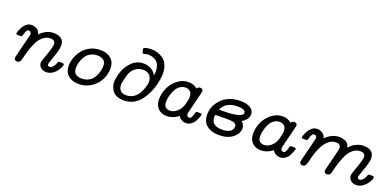

<svg xmlns="http://www.w3.org/2000/svg" viewBox="-2 -1523 4793 2353"><g transform="rotate(20 2394.5 -347.0)"><path d="M68.8 -317.9Q68.8 -324.7 77.4 -348.4Q85.9 -372.1 101.6 -402.1Q117.2 -432.1 146.5 -455.1Q175.8 -478 211.9 -478Q249 -478 281.5 -458Q314 -438 323.2 -395Q401.4 -478 499 -478Q557.1 -478 596.7 -451.9Q636.2 -425.8 636.2 -363.8Q636.2 -309.6 599.1 -206.8Q562 -104 562 -97.2Q562 -85 569.6 -77.4Q577.1 -69.8 588.9 -69.8Q610.8 -69.8 631.8 -92.5Q652.8 -115.2 665 -150.9Q668.9 -164.1 675 -166.5Q681.2 -168.9 704.1 -168.9H716.8Q745.6 -168.9 746.1 -154.8Q746.1 -142.6 734.6 -117.7Q723.1 -92.8 702.6 -64.9Q682.1 -37.1 647.5 -16.1Q612.8 4.9 574.2 4.9Q531.2 4.9 501.7 -19.5Q472.2 -43.9 472.2 -84Q472.2 -102.1 510 -205.1Q547.9 -308.1 547.9 -347.2Q547.9 -402.3 483.9 -401.9Q432.1 -401.9 389.6 -367.4Q347.2 -333 321.5 -279.5Q295.9 -226.1 279.5 -175.5Q263.2 -125 252.2 -79.1Q241.2 -33.2 237.8 -25.9Q223.6 4.9 190.9 4.9Q175.8 4.9 165.3 -4.6Q154.8 -14.2 154.8 -28.8Q154.8 -40 158.2 -49.8L231.9 -347.2Q234.9 -358.4 234.9 -367.2Q234.9 -383.3 223.9 -392.6Q212.9 -401.9 200.2 -401.9Q182.1 -401.9 171.6 -380.9Q161.1 -359.9 154.5 -335.4Q147.9 -311 143.1 -307.1Q139.2 -304.2 124 -304.2H94.2Q68.8 -303.7 68.8 -317.9Z M806.6 -167Q806.6 -216.8 826.2 -270Q845.7 -323.2 881.6 -370.6Q917.5 -418 977.5 -448Q1037.6 -478 1110.8 -478Q1196.8 -478 1248.3 -432.6Q1299.8 -387.2 1299.8 -305.2Q1299.8 -231.9 1265.9 -162.4Q1231.9 -92.8 1160.4 -43.5Q1088.9 5.9 995.6 5.9Q909.7 5.9 858.2 -39.6Q806.6 -85 806.6 -167ZM898.9 -168Q898.9 -69.8 1009.8 -69.8Q1065.9 -69.8 1107.4 -96.4Q1148.9 -123 1169.4 -163.1Q1189.9 -203.1 1198.7 -238.5Q1207.5 -273.9 1207.5 -304.2Q1207.5 -358.4 1175.5 -380.6Q1143.6 -402.8 1096.7 -402.8Q1051.8 -402.8 1015.1 -385Q978.5 -367.2 957.5 -340.6Q936.5 -314 922.6 -280.5Q908.7 -247.1 903.8 -219Q898.9 -190.9 898.9 -168Z M1397.5 -167Q1397.5 -202.1 1409.9 -254.2Q1422.4 -306.2 1438.5 -338.9Q1447.3 -358.9 1462.4 -381.3Q1477.5 -403.8 1504.6 -434.3Q1531.7 -464.8 1572 -484.4Q1612.3 -503.9 1658.7 -503.9Q1773.9 -503.9 1829.6 -410.2Q1833.5 -432.1 1833.5 -463.9Q1833.5 -509.8 1819.6 -543Q1805.7 -576.2 1782 -593Q1758.3 -609.9 1733.9 -617.4Q1709.5 -625 1682.6 -625Q1662.6 -625 1640.6 -619.4Q1618.7 -613.8 1615.7 -613.8Q1607.9 -613.8 1601.8 -627.9Q1595.7 -642.1 1594.7 -655.8L1592.3 -669.9Q1592.3 -686 1628.4 -693.1Q1664.6 -700.2 1695.3 -700.2Q1734.4 -700.2 1771.5 -689.2Q1808.6 -678.2 1845 -653.1Q1881.3 -627.9 1903.3 -578.9Q1925.3 -529.8 1925.3 -462.9Q1925.3 -435.1 1918.9 -393.6Q1912.6 -352.1 1897.9 -297.6Q1883.3 -243.2 1856.9 -191.2Q1830.6 -139.2 1794.4 -94Q1758.3 -48.8 1703.9 -21.5Q1649.4 5.9 1584.5 5.9Q1528.3 5.9 1489 -12.5Q1449.7 -30.8 1431.2 -60.3Q1412.6 -89.8 1405 -116Q1397.5 -142.1 1397.5 -167ZM1488.8 -164.1Q1488.8 -122.1 1512.7 -93Q1536.6 -64 1594.7 -64Q1648.9 -64 1691.7 -95Q1734.4 -126 1755.9 -169.9Q1777.3 -213.9 1788.3 -251.5Q1799.3 -289.1 1799.3 -313Q1799.3 -362.8 1770 -396Q1740.7 -429.2 1686.5 -429.2Q1614.7 -429.2 1567.4 -381.8Q1560.5 -375 1554.4 -367.9Q1548.3 -360.8 1543.9 -355Q1539.6 -349.1 1535.2 -340.1Q1530.8 -331.1 1527.6 -325.9Q1524.4 -320.8 1521 -310.3Q1517.6 -299.8 1516.1 -295.4Q1514.6 -291 1511 -278.6Q1507.3 -266.1 1506.3 -262Q1505.4 -257.8 1502 -242.9Q1498.5 -228 1497.6 -224.1Q1488.8 -179.2 1488.8 -164.1Z M1987.3 -157.2Q1987.3 -228 2017.8 -300Q2048.3 -372.1 2113.3 -425Q2178.2 -478 2261.2 -478Q2324.2 -478 2372.6 -437Q2389.6 -461.9 2416.5 -461.9Q2433.6 -461.9 2443.6 -451.9Q2453.6 -441.9 2453.6 -426.8Q2453.6 -421.9 2445.3 -390.1L2379.4 -126Q2376.5 -116.2 2376.5 -105Q2376.5 -89.8 2387.5 -79.8Q2398.4 -69.8 2411.1 -69.8Q2429.2 -69.8 2440.2 -90.3Q2451.2 -110.8 2457.3 -135.5Q2463.4 -160.2 2467.3 -164.1Q2473.1 -168.9 2487.3 -168.9H2519.5Q2542.5 -168.9 2542.5 -154.8Q2542.5 -147.9 2533.9 -124.5Q2525.4 -101.1 2509.8 -70.6Q2494.1 -40 2464.4 -17.1Q2434.6 5.9 2399.4 5.9Q2328.6 5.9 2297.4 -50.8Q2222.2 6.3 2145.5 5.9Q2074.7 5.9 2031 -37.6Q1987.3 -81.1 1987.3 -157.2ZM2078.6 -155.8Q2078.6 -108.9 2102.1 -89.4Q2125.5 -69.8 2159.2 -69.8Q2208 -69.8 2252.7 -109.4Q2297.4 -148.9 2314.5 -214.8Q2332.5 -288.1 2332.5 -299.8Q2332.5 -357.9 2306.9 -379.9Q2281.2 -401.9 2247.6 -401.9Q2207.5 -401.9 2176 -380.4Q2144.5 -358.9 2127 -328.4Q2109.4 -297.9 2097.9 -261.5Q2086.4 -225.1 2082.5 -199Q2078.6 -172.9 2078.6 -155.8Z M2606 -182.1Q2606 -300.3 2696 -389.2Q2786.1 -478 2938 -478Q3017.1 -478 3064.7 -448.5Q3112.3 -418.9 3112.3 -369.1Q3112.3 -347.2 3103.8 -327.1Q3095.2 -307.1 3083.7 -293.9Q3072.3 -280.8 3059.1 -271Q3045.9 -261.2 3039.1 -257.1Q3032.2 -252.9 3029.3 -252Q3071.3 -218.8 3071.3 -168Q3071.3 -101.1 3005.1 -47.6Q2939 5.9 2824.2 5.9Q2724.1 5.9 2665 -43.2Q2606 -92.3 2606 -182.1ZM2698.2 -184.1Q2698.2 -70.3 2839.4 -69.8Q2947.3 -69.8 2972.2 -130.9Q2978 -144 2978 -161.1Q2978 -172.4 2974.1 -181.2Q2970.2 -189.9 2962.2 -195.1Q2954.1 -200.2 2946.5 -203.6Q2939 -207 2926 -209Q2913.1 -210.9 2905.5 -211.4Q2897.9 -211.9 2884 -212.4Q2870.1 -212.9 2866.2 -212.9Q2853 -213.9 2840.3 -213.9Q2835.4 -213.9 2808.3 -213.4Q2781.2 -212.9 2757.3 -212.9H2732.9Q2729 -212.9 2718.5 -212.4Q2708 -211.9 2700.2 -211.9Q2698.2 -191.9 2698.2 -184.1ZM2721.2 -288.1H2761.2Q3028.3 -288.1 3028.3 -356.9Q3028.3 -402.8 2924.3 -402.8Q2772 -403.3 2721.2 -288.1Z M3214.8 -157.2Q3214.8 -228 3245.4 -300Q3275.9 -372.1 3340.8 -425Q3405.8 -478 3488.8 -478Q3551.8 -478 3600.1 -437Q3617.2 -461.9 3644 -461.9Q3661.1 -461.9 3671.1 -451.9Q3681.2 -441.9 3681.2 -426.8Q3681.2 -421.9 3672.9 -390.1L3606.9 -126Q3604 -116.2 3604 -105Q3604 -89.8 3615 -79.8Q3626 -69.8 3638.7 -69.8Q3656.7 -69.8 3667.7 -90.3Q3678.7 -110.8 3684.8 -135.5Q3690.9 -160.2 3694.8 -164.1Q3700.7 -168.9 3714.8 -168.9H3747.1Q3770 -168.9 3770 -154.8Q3770 -147.9 3761.5 -124.5Q3752.9 -101.1 3737.3 -70.6Q3721.7 -40 3691.9 -17.1Q3662.1 5.9 3627 5.9Q3556.2 5.9 3524.9 -50.8Q3449.7 6.3 3373 5.9Q3302.2 5.9 3258.5 -37.6Q3214.8 -81.1 3214.8 -157.2ZM3306.2 -155.8Q3306.2 -108.9 3329.6 -89.4Q3353 -69.8 3386.7 -69.8Q3435.5 -69.8 3480.2 -109.4Q3524.9 -148.9 3542 -214.8Q3560.1 -288.1 3560.1 -299.8Q3560.1 -357.9 3534.4 -379.9Q3508.8 -401.9 3475.1 -401.9Q3435.1 -401.9 3403.6 -380.4Q3372.1 -358.9 3354.5 -328.4Q3336.9 -297.9 3325.4 -261.5Q3314 -225.1 3310.1 -199Q3306.2 -172.9 3306.2 -155.8Z M3791.5 -317.9Q3791.5 -324.7 3800 -348.4Q3808.6 -372.1 3824.7 -402.1Q3840.8 -432.1 3870.1 -455.1Q3899.4 -478 3935.5 -478Q3972.7 -478 4005.1 -457Q4037.6 -436 4045.9 -395Q4128.9 -478 4222.7 -478Q4238.8 -478 4254.2 -475.6Q4269.5 -473.1 4294.2 -465.6Q4318.8 -458 4335.7 -437.5Q4352.5 -417 4357.4 -387.2Q4382.3 -413.1 4399.9 -428Q4417.5 -442.9 4457 -460.4Q4496.6 -478 4540.5 -478Q4606.4 -478 4642.6 -449.5Q4678.7 -420.9 4678.7 -363.8Q4678.7 -314.9 4641.1 -209Q4603.5 -103 4603.5 -97.2Q4603.5 -85 4611.6 -77.4Q4619.6 -69.8 4630.9 -69.8Q4653.8 -69.8 4674.8 -93.5Q4695.8 -117.2 4707.5 -151.9Q4711.4 -161.6 4716.1 -165.3Q4720.7 -168.9 4731.4 -168.9H4761.7Q4788.6 -168.9 4788.6 -153.8Q4788.6 -135.7 4769.5 -99.9Q4750.5 -64 4708 -29.1Q4665.5 5.9 4615.7 5.9Q4572.8 5.9 4543.7 -19Q4514.6 -43.9 4514.6 -84Q4514.6 -103 4552.2 -206.1Q4589.8 -309.1 4589.8 -348.1Q4589.8 -402.3 4525.9 -401.9Q4474.1 -401.9 4431.4 -367.4Q4388.7 -333 4363.3 -279.5Q4337.9 -226.1 4321.3 -175Q4304.7 -124 4293.7 -78.1Q4282.7 -32.2 4279.8 -24.9Q4266.6 4.9 4232.4 4.9Q4217.3 4.9 4207 -4.6Q4196.8 -14.2 4196.8 -28.8Q4196.8 -36.6 4200.7 -53.2L4264.6 -310.1Q4270.5 -331.1 4270.5 -347.2Q4270.5 -402.3 4207.5 -401.9Q4086.4 -401.9 4012.7 -206.1Q3999.5 -171.9 3989.5 -133.5Q3979.5 -95.2 3974.6 -73Q3969.7 -50.8 3962.2 -31.5Q3954.6 -12.2 3943.6 -3.7Q3932.6 4.9 3913.6 4.9Q3898.4 4.9 3887.9 -4.6Q3877.4 -14.2 3877.4 -28.8Q3877.4 -30.8 3883.8 -61L3954.6 -345.2Q3958.5 -359.4 3958.5 -367.2Q3958.5 -383.3 3947 -392.6Q3935.5 -401.9 3922.9 -401.9Q3905.8 -401.9 3894.8 -382.3Q3883.8 -362.8 3877.7 -338.4Q3871.6 -314 3868.7 -310.1Q3864.7 -304.2 3850.6 -304.2H3817.9Q3791.5 -303.7 3791.5 -317.9Z"/></g></svg>

Font: CMU Concrete
Style: BoldItalic
Weight: 700
Italic angle: -14.04°
Version: Version 0.7.0